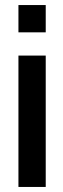

<svg xmlns="http://www.w3.org/2000/svg" viewBox="-20 -740 250 760"><path d="M161 -720V-612H53V-720ZM161 0H53V-520H161Z"/></svg>

Font: Orbitron
Style: Regular
Weight: 500
Designer: Matt McInerney
Foundry: Matt McInerney
Version: 1.000